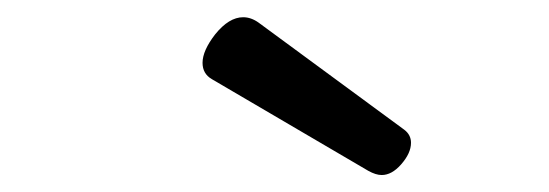

<svg xmlns="http://www.w3.org/2000/svg" viewBox="-20 -711 640 224"><path d="M451.7 -559.6Q459.5 -553.7 459.5 -544.4Q459.5 -532.2 447.8 -519Q437 -506.8 425.3 -506.8Q418.5 -506.8 409.7 -511.7L227.1 -618.7Q216.3 -625 216.3 -637.7Q216.3 -651.9 231 -670.9Q247.1 -690.9 263.7 -690.9Q272.9 -690.9 281.7 -684.6Z"/></svg>

Font: Courier Prime Sans
Style: Italic
Weight: 400
Italic angle: -10°
Designer: Alan Dague-Greene
Foundry: Quote-Unquote Apps
Version: Version 3.020